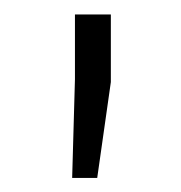

<svg xmlns="http://www.w3.org/2000/svg" viewBox="-20 -782 254 269"><path d="M81.1 -532.7 85 -670.9V-761.7H135.3V-667L116.2 -532.7Z"/></svg>

Font: Roboto Slab Light
Style: Regular
Weight: 300
Designer: Google
Version: Version 2.000; ttfautohint (v1.8.1.43-b0c9)